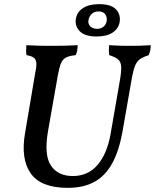

<svg xmlns="http://www.w3.org/2000/svg" viewBox="-20 -897 747 926"><path d="M307 9Q177 9 128 -61Q79 -131 101 -256L150 -546Q157 -578 155 -595Q153 -612 142 -619.5Q131 -627 108 -631Q106 -641 106 -653.5Q106 -666 107 -679Q143 -677 169 -676.5Q195 -676 227 -676Q260 -676 288.5 -676.5Q317 -677 355 -679Q354 -666 352.5 -654.5Q351 -643 345 -631Q315 -628 299 -620Q283 -612 274.5 -592.5Q266 -573 259 -534L211 -261Q192 -148 226 -98Q260 -48 331 -48Q404 -48 450 -101Q496 -154 513 -249L558 -508Q566 -553 564.5 -576Q563 -599 549.5 -610.5Q536 -622 507 -631Q505 -643 505 -654.5Q505 -666 506 -679Q538 -677 562 -676.5Q586 -676 606 -676Q632 -676 653 -676.5Q674 -677 707 -679Q707 -666 704.5 -654Q702 -642 697 -631Q676 -624 662.5 -616.5Q649 -609 640 -596Q631 -583 624.5 -559.5Q618 -536 612 -498L570 -258Q553 -166 520 -107Q487 -48 434.5 -19.5Q382 9 307 9ZM446 -721Q390 -721 365 -746Q340 -771 346 -807Q352 -840 381 -858.5Q410 -877 458 -877Q499 -877 521.5 -865Q544 -853 552.5 -833Q561 -813 557 -790Q551 -758 522.5 -739.5Q494 -721 446 -721ZM449 -758Q465 -758 477.5 -767Q490 -776 494 -793Q498 -811 488.5 -826.5Q479 -842 455 -842Q435 -842 422.5 -830Q410 -818 407 -801Q403 -783 415 -770.5Q427 -758 449 -758Z"/></svg>

Font: Vollkorn Medium
Style: Italic
Weight: 500
Italic angle: -11°
Designer: Friedrich Althausen
Foundry: Friedrich Althausen
Version: Version 5.000